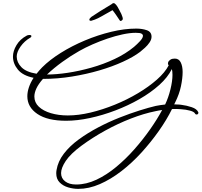

<svg xmlns="http://www.w3.org/2000/svg" viewBox="-20 -712 1290 1229"><path d="M481 497Q449 497 416.5 487.5Q384 478 362 456Q340 434 340 397Q340 392 340.5 386.5Q341 381 342 376Q351 321 388.5 272Q426 223 483.5 181Q541 139 608.5 103.5Q676 68 744.5 41Q813 14 873.5 -5Q934 -24 977 -34Q1007 -40 1037 -43Q1058 -87 1071 -140Q1084 -193 1084 -233Q1084 -257 1080 -270Q1054 -217 999.5 -168Q945 -119 872.5 -77.5Q800 -36 718.5 -5Q637 26 555.5 43.5Q474 61 403 61Q284 61 219.5 17.5Q155 -26 155 -96Q155 -123 165 -153Q175 -183 195 -214Q126 -228 94.5 -266.5Q63 -305 63 -350Q63 -385 85.5 -423Q108 -461 151 -484Q158 -488 168 -488Q181 -488 181 -481Q181 -480 180 -477Q179 -474 174 -471Q136 -449 111.5 -414Q87 -379 87 -350Q87 -313 117 -282Q147 -251 214 -240Q222 -250 231 -260.5Q240 -271 250 -281Q298 -329 369 -373.5Q440 -418 523.5 -453Q607 -488 692 -508.5Q777 -529 852 -529Q890 -529 920 -518.5Q950 -508 950 -477Q950 -459 937.5 -440.5Q925 -422 908 -406.5Q891 -391 877 -380Q835 -348 767.5 -317Q700 -286 616.5 -261.5Q533 -237 440.5 -222Q348 -207 255 -207Q226 -174 213 -146Q200 -118 200 -94Q200 -56 228.5 -29Q257 -2 306 12.5Q355 27 414 27Q482 27 559.5 8.5Q637 -10 715.5 -42Q794 -74 863.5 -115.5Q933 -157 984.5 -202.5Q1036 -248 1060 -294Q1055 -298 1055 -306Q1055 -310 1057 -316Q1062 -324 1071.5 -330.5Q1081 -337 1099 -337Q1125 -337 1137 -312.5Q1149 -288 1149 -251Q1149 -212 1138.5 -161Q1128 -110 1101 -56L1095 -44Q1106 -43 1117.5 -43Q1129 -43 1141 -41Q1174 -37 1207 -26Q1240 -15 1249 6Q1250 7 1250 10Q1250 16 1244 20Q1242 21 1238 21Q1232 21 1229 16Q1224 4 1197.5 -3.5Q1171 -11 1137 -13Q1123 -14 1109 -14.5Q1095 -15 1081 -14Q1047 55 996.5 126.5Q946 198 885.5 264.5Q825 331 757 383.5Q689 436 619 466.5Q549 497 481 497ZM281 -235Q340 -235 413.5 -246Q487 -257 565 -279Q643 -301 714 -334.5Q785 -368 838 -412Q858 -429 876.5 -449Q895 -469 895 -483Q895 -491 886 -496.5Q877 -502 849 -502Q812 -502 765 -492Q718 -482 668 -465Q618 -448 571.5 -427.5Q525 -407 488 -386Q433 -355 378.5 -315.5Q324 -276 281 -235ZM467 469Q532 469 597 438.5Q662 408 724 356.5Q786 305 841 242.5Q896 180 941.5 115Q987 50 1018 -8Q1007 -7 996 -4.5Q985 -2 974 0Q900 15 817.5 47Q735 79 654 123.5Q573 168 501 221Q431 273 401 318Q371 363 371 396Q371 429 397 449Q423 469 467 469ZM561 -579Q552 -579 552 -586Q552 -594 565 -604Q585 -618 622.5 -641.5Q660 -665 694 -685Q701 -692 707 -692Q722 -692 744 -647Q751 -635 756.5 -623Q762 -611 764 -603Q766 -597 766 -591V-589Q763 -582 756.5 -579Q750 -576 746 -582Q737 -596 722.5 -617Q708 -638 700 -647Q695 -644 688 -640Q681 -636 672 -631Q664 -627 654 -621Q644 -615 633 -609Q605 -593 587 -586.5Q569 -580 564 -579Z"/></svg>

Font: WindSong Medium
Style: Regular
Weight: 500
Designer: Robert E. Leuschke
Foundry: Robert E. Leuschke
Version: Version 1.010; ttfautohint (v1.8.3)